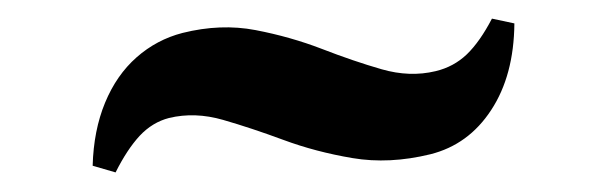

<svg xmlns="http://www.w3.org/2000/svg" viewBox="-20 -402 636 201"><path d="M77 -228.5Q78 -265.5 90 -294.5Q102 -323.5 123 -342Q144 -360.5 171 -367.5Q211 -377.5 247.5 -370.5Q284 -363.5 317 -350.8Q350 -338 379.5 -329.5Q409 -321 436 -327.5Q455 -332 468.8 -345.2Q482.5 -358.5 495 -382.5L518.5 -377.5Q518 -323 494.2 -286.8Q470.5 -250.5 430.5 -240.5Q387.5 -230 349 -236.5Q310.5 -243 276.8 -255.5Q243 -268 213.5 -276.5Q184 -285 157 -278.5Q139.5 -274 126.2 -259.8Q113 -245.5 101 -221.5Z"/></svg>

Font: Merriweather 144pt ExtraBold
Style: Regular
Weight: 800
Version: Version 2.100